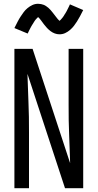

<svg xmlns="http://www.w3.org/2000/svg" viewBox="-20 -993 515 1013"><path d="M56 0V-735H152L350 -132Q350 -140 349.5 -148.5Q349 -157 349 -165L345 -276Q343 -317 342.5 -358.5Q342 -400 342 -441V-735H419V0H323L125 -603Q125 -595 125.5 -586.5Q126 -578 126 -570L130 -459Q132 -418 132.5 -376.5Q133 -335 133 -294V0ZM294 -812Q281 -812 269 -816.5Q257 -821 247 -828.5Q237 -836 228 -845.5Q219 -855 212 -864.5Q205 -874 196.5 -885.5Q188 -897 181 -903Q179 -901 174.5 -896.5Q170 -892 168 -889.5Q166 -887 163.5 -883.5Q161 -880 159 -876.5Q157 -873 154.5 -869Q152 -865 149 -860.5Q146 -856 143.5 -851Q141 -846 138 -840.5Q135 -835 132 -828.5Q129 -822 126 -816L56 -845Q65 -863 73 -878.5Q81 -894 89 -906Q97 -918 105 -929Q113 -940 125 -950Q137 -960 151 -966.5Q165 -973 181 -973Q189 -973 196.5 -971.5Q204 -970 210.5 -967.5Q217 -965 223.5 -960.5Q230 -956 235.5 -951.5Q241 -947 246.5 -940.5Q252 -934 256.5 -928.5Q261 -923 265.5 -917Q270 -911 275.5 -904Q281 -897 285 -892Q289 -887 294 -883Q296 -884 300.5 -889Q305 -894 307 -896.5Q309 -899 311.5 -902Q314 -905 316 -908.5Q318 -912 320.5 -916Q323 -920 326 -924.5Q329 -929 331.5 -934Q334 -939 337 -945Q340 -951 343 -957Q346 -963 349 -970L419 -940Q410 -922 402 -907Q394 -892 386 -879.5Q378 -867 370 -856.5Q362 -846 350 -835.5Q338 -825 324 -818.5Q310 -812 294 -812Z"/></svg>

Font: Iosevka QP
Style: Regular
Weight: 400
Designer: Belleve Invis
Foundry: Belleve Invis
Version: Version 20.0.0; ttfautohint (v1.8.4)